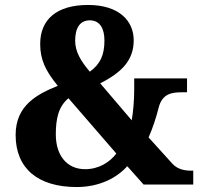

<svg xmlns="http://www.w3.org/2000/svg" viewBox="-20 -744 813 774"><path d="M289 10C381 10 451 -27 493 -74L559 0H759V-56H751C725 -56 696 -61 675 -84L579 -190C597 -231 610 -272 619 -308C634 -369 675 -372 717 -372H734V-428H521V-382C521 -341 517 -293 511 -259L384 -408C474 -454 519 -503 519 -582C519 -658 462 -724 335 -724C208 -724 142 -665 142 -567C142 -505 162 -460 213 -398C129 -364 43 -319 43 -200C43 -64 134 10 289 10ZM342 -455C305 -499 283 -536 283 -580C283 -631 302 -662 342 -662C382 -662 401 -630 401 -581C401 -523 385 -486 342 -455ZM323 -62C251 -62 205 -116 205 -202C205 -264 215 -314 256 -348L449 -125C422 -90 379 -62 323 -62Z"/></svg>

Font: Noto Serif Tamil SemiCondensed ExtraBold
Style: Regular
Weight: 800
Width: 4
Designer: Indian Type Foundry, Tom Grace, and the Monotype Design Team
Foundry: Monotype Imaging Inc.
Version: Version 2.004